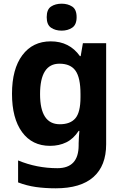

<svg xmlns="http://www.w3.org/2000/svg" viewBox="-20 -780 673 1040"><path d="M255 -556Q356 -556 413 -476H417L429 -546H555V1Q555 118 486 179Q417 240 282 240Q224 240 174.5 233Q125 226 78 208V89Q179 131 291 131Q406 131 406 7V-4Q406 -21 407.5 -39Q409 -57 410 -71H406Q378 -28 339 -9Q300 10 251 10Q154 10 99.5 -64.5Q45 -139 45 -272Q45 -406 101 -481Q157 -556 255 -556ZM302 -435Q197 -435 197 -270Q197 -107 304 -107Q361 -107 388.5 -139.5Q416 -172 416 -253V-271Q416 -359 389 -397Q362 -435 302 -435ZM314 -760Q347 -760 371 -744.5Q395 -729 395 -687Q395 -646 371 -630Q347 -614 314 -614Q280 -614 256.5 -630Q233 -646 233 -687Q233 -729 256.5 -744.5Q280 -760 314 -760Z"/></svg>

Font: Noto Sans Gurmukhi UI
Style: Bold
Weight: 700
Designer: Jelle Bosma - Monotype Design Team
Foundry: Monotype Imaging Inc.
Version: Version 2.004; ttfautohint (v1.8.4.7-5d5b)